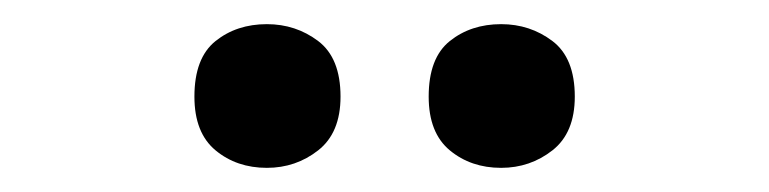

<svg xmlns="http://www.w3.org/2000/svg" viewBox="-20 -764 637 159"><path d="M141 -684Q141 -716 158.5 -730Q176 -744 201 -744Q225 -744 243.5 -730Q262 -716 262 -684Q262 -654 243.5 -639.5Q225 -625 201 -625Q176 -625 158.5 -639.5Q141 -654 141 -684ZM335 -684Q335 -716 352.5 -730Q370 -744 395 -744Q419 -744 437.5 -730Q456 -716 456 -684Q456 -654 437.5 -639.5Q419 -625 395 -625Q370 -625 352.5 -639.5Q335 -654 335 -684Z"/></svg>

Font: Noto Sans Bassa Vah SemiBold
Style: Regular
Weight: 600
Designer: Monotype Design Team
Foundry: Monotype Imaging Inc.
Version: Version 2.002; ttfautohint (v1.8.4.7-5d5b)